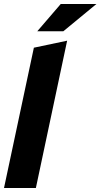

<svg xmlns="http://www.w3.org/2000/svg" viewBox="-27 -938 501 958"><path d="M-7 0 142 -700 308 -735 152 0ZM159 -782 276 -918H454L289 -782Z"/></svg>

Font: Red Hat Display Black
Style: Italic
Weight: 900
Italic angle: -12°
Designer: Pentagram, MCKL
Foundry: Pentagram, MCKL
Version: Version 1.023; ttfautohint (v1.8.3)